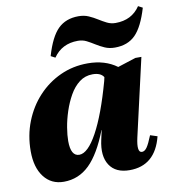

<svg xmlns="http://www.w3.org/2000/svg" viewBox="-84 -818 828 908"><g transform="rotate(-10 330.0 -363.5)"><path d="M150 16Q90 16 55 -29.5Q20 -75 20 -153Q20 -229 46 -295Q72 -361 118 -410.5Q164 -460 225 -488Q286 -516 357 -516Q440 -516 497 -474L584 -502H613L528 -130Q512 -59 538 -59Q551 -59 562 -74.5Q573 -90 589 -130L623 -119Q589 16 466 16Q399 16 370 -28.5Q341 -73 358 -149L368 -194H367Q325 -85 273 -34.5Q221 16 150 16ZM203 -170Q203 -97 244 -97Q285 -97 331 -181Q377 -265 420 -420L424 -438Q410 -461 371 -461Q335 -461 307.5 -440Q280 -419 260.5 -384.5Q241 -350 228 -310.5Q215 -271 209 -234Q203 -197 203 -170ZM498 -567Q471 -567 449.5 -576.5Q428 -586 409 -598Q390 -610 371.5 -619.5Q353 -629 330 -629Q253 -629 212 -569L191 -580Q217 -669 254.5 -706Q292 -743 353 -743Q380 -743 401.5 -733.5Q423 -724 442 -712Q461 -700 480 -690.5Q499 -681 521 -681Q599 -681 639 -741L660 -730Q634 -642 597 -604.5Q560 -567 498 -567Z"/></g></svg>

Font: Platypi ExtraBold
Style: Italic
Weight: 800
Italic angle: -13°
Designer: David Sargent
Foundry: Bolt Cutter Type
Version: Version 1.200; ttfautohint (v1.8.4.7-5d5b)